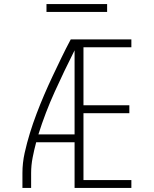

<svg xmlns="http://www.w3.org/2000/svg" viewBox="-20 -930 760 950"><path d="M91 0H134V-74Q134 -112 141.5 -150.5Q149 -189 159 -226H349V0H630V-39H393V-370H620V-409H393V-696H630V-735H330Q306 -690 284 -644.5Q262 -599 240.5 -553.5Q219 -508 199 -461.5Q179 -415 161 -367.5Q143 -320 128 -271.5Q113 -223 102 -173.5Q91 -124 91 -74ZM349 -265H170Q204 -373 251 -476.5Q298 -580 349 -681ZM210 -871H510V-910H210Z"/></svg>

Font: Iosevka Sparkle Extralight
Style: Regular
Weight: 200
Designer: Belleve Invis
Foundry: Belleve Invis
Version: Version 4.5.0; ttfautohint (v1.8.3)